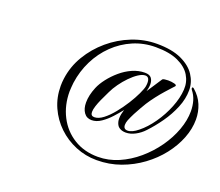

<svg xmlns="http://www.w3.org/2000/svg" viewBox="-121 -783 1247 1087"><g transform="rotate(20 502.5 -240.0)"><path d="M554 128Q487 128 426.5 103Q366 78 319.5 33.5Q273 -11 246.5 -70Q220 -129 220 -198Q220 -220 223 -242Q233 -318 272.5 -384Q312 -450 371.5 -500.5Q431 -551 503.5 -579.5Q576 -608 652 -608Q742 -608 799.5 -581.5Q857 -555 884.5 -513Q912 -471 912 -423Q912 -371 890 -317.5Q868 -264 834 -216Q800 -168 764 -130Q742 -106 713 -90.5Q684 -75 656 -75Q644 -75 633 -78Q611 -85 602.5 -101.5Q594 -118 594 -138Q594 -152 597 -165.5Q600 -179 604 -192Q586 -169 561 -141.5Q536 -114 507.5 -94.5Q479 -75 450 -75Q420 -75 403.5 -98.5Q387 -122 387 -159Q387 -202 408 -253Q420 -282 444 -313Q468 -344 499.5 -371Q531 -398 568 -414.5Q605 -431 643 -431Q672 -431 683 -416Q694 -401 694 -379Q694 -369 692 -358Q690 -347 687 -336L748 -429Q751 -432 760.5 -433.5Q770 -435 782 -435Q802 -435 819.5 -430.5Q837 -426 830 -417Q830 -417 817 -403Q804 -389 784.5 -367Q765 -345 744.5 -318.5Q724 -292 708 -267Q701 -255 688.5 -234Q676 -213 664 -189.5Q652 -166 643 -144Q637 -128 637 -115Q637 -89 662 -89Q689 -89 724 -118Q763 -149 798.5 -199.5Q834 -250 857 -307.5Q880 -365 883 -416Q886 -462 862.5 -501Q839 -540 787 -564Q735 -588 652 -588Q580 -588 517 -561Q454 -534 404.5 -486Q355 -438 323.5 -374.5Q292 -311 282 -239Q281 -226 279.5 -212.5Q278 -199 278 -186Q278 -103 312.5 -36Q347 31 409.5 69.5Q472 108 554 108Q618 108 678 82Q738 56 789.5 12Q841 -32 880 -87Q919 -142 940.5 -201Q962 -260 962 -314Q962 -347 953.5 -376.5Q945 -406 925 -431Q922 -436 922 -439Q922 -445 926 -445Q930 -445 934 -441Q971 -409 988 -367.5Q1005 -326 1005 -280Q1005 -224 982.5 -166.5Q960 -109 919 -56.5Q878 -4 821.5 37.5Q765 79 697.5 103.5Q630 128 554 128ZM459 -96Q484 -96 512 -117.5Q540 -139 567.5 -173Q595 -207 618 -243.5Q641 -280 656 -312Q671 -344 674 -360Q675 -366 675.5 -371.5Q676 -377 676 -381Q676 -417 651 -417Q633 -417 610 -402Q587 -387 563.5 -363Q540 -339 520 -311Q500 -283 488 -257Q486 -252 478 -236Q470 -220 460.5 -199Q451 -178 444 -156.5Q437 -135 437 -120Q437 -96 459 -96Z"/></g></svg>

Font: Fleur De Leah
Style: Regular
Weight: 400
Designer: Robert E. Leuschke
Foundry: Robert E. Leuschke
Version: Version 1.010; ttfautohint (v1.8.3)